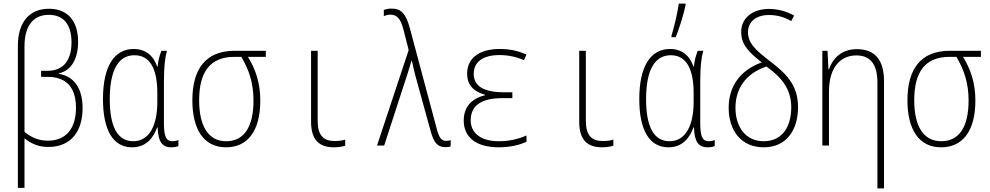

<svg xmlns="http://www.w3.org/2000/svg" viewBox="-20 -814 5540 1074"><path d="M80 -558V237H117V-40C156 -10 194 8 251 8C374 8 442 -76 442 -209C442 -324 391 -388 309 -401V-404C375 -417 417 -481 417 -580C417 -697 358 -765 254 -765C141 -765 80 -686 80 -558ZM248 -27C195 -27 154 -46 117 -76V-555C117 -667 164 -731 253 -731C334 -731 380 -679 380 -577C380 -470 329 -418 246 -418H210V-384H246C359 -384 405 -316 405 -211C405 -96 350 -27 248 -27Z M719 10C800 10 839 -46 859 -101H862C864 -22 887 10 938 10C955 10 970 7 978 3V-31C968 -26 954 -24 945 -24C911 -24 897 -47 897 -124V-356C897 -443 903 -490 914 -530H883C872 -502 864 -473 862 -442H859C838 -504 793 -540 728 -540C622 -540 556 -448 556 -260C556 -85 613 10 719 10ZM725 -24C637 -24 594 -106 594 -259C594 -418 640 -505 732 -505C815 -505 860 -436 860 -293V-243C860 -117 818 -24 725 -24Z M1244 10C1365 10 1436 -81 1436 -251C1436 -348 1411 -424 1367 -496H1467V-530H1293C1129 -530 1056 -426 1056 -253C1056 -90 1120 10 1244 10ZM1245 -24C1145 -24 1094 -109 1094 -253C1094 -407 1151 -496 1292 -496H1330C1374 -421 1398 -348 1398 -252C1398 -105 1346 -24 1245 -24Z M1848 10C1871 10 1896 6 1911 1V-33C1896 -28 1874 -25 1854 -25C1789 -25 1757 -56 1757 -140V-530H1720V-133C1720 -34 1763 10 1848 10Z M2472 9C2485 9 2493 7 2501 5V-30C2495 -28 2486 -26 2476 -26C2451 -26 2437 -41 2424 -90L2273 -655C2250 -742 2221 -766 2170 -766C2150 -766 2137 -762 2127 -758V-724C2137 -728 2149 -732 2163 -732C2201 -732 2221 -710 2237 -648L2266 -534L2089 0H2129L2263 -412C2270 -433 2275 -453 2281 -473H2284C2290 -448 2296 -419 2305 -385L2388 -84C2406 -17 2426 9 2472 9Z M2770 10C2835 10 2889 -4 2925 -21V-56C2878 -36 2830 -24 2771 -24C2665 -24 2613 -73 2613 -141C2613 -226 2676 -265 2790 -265H2846V-298H2796C2684 -298 2630 -334 2630 -401C2630 -468 2681 -506 2775 -506C2824 -506 2872 -495 2911 -477L2925 -509C2878 -529 2836 -540 2774 -540C2676 -540 2593 -499 2593 -402C2593 -347 2619 -305 2693 -284V-281C2614 -262 2574 -212 2574 -140C2574 -51 2637 10 2770 10Z M3348 10C3371 10 3396 6 3411 1V-33C3396 -28 3374 -25 3354 -25C3289 -25 3257 -56 3257 -140V-530H3220V-133C3220 -34 3263 10 3348 10Z M3736 -614V-606H3760C3779 -655 3804 -730 3815 -786V-794H3777C3771 -745 3749 -655 3736 -614ZM3719 10C3800 10 3839 -46 3859 -101H3862C3864 -22 3887 10 3938 10C3955 10 3970 7 3978 3V-31C3968 -26 3954 -24 3945 -24C3911 -24 3897 -47 3897 -124V-356C3897 -443 3903 -490 3914 -530H3883C3872 -502 3864 -473 3862 -442H3859C3838 -504 3793 -540 3728 -540C3622 -540 3556 -448 3556 -260C3556 -85 3613 10 3719 10ZM3725 -24C3637 -24 3594 -106 3594 -259C3594 -418 3640 -505 3732 -505C3815 -505 3860 -436 3860 -293V-243C3860 -117 3818 -24 3725 -24Z M4252 10C4380 10 4444 -87 4444 -215C4444 -342 4374 -405 4283 -475C4210 -532 4164 -571 4164 -634C4164 -692 4209 -730 4281 -730C4325 -730 4365 -720 4406 -696L4422 -727C4379 -751 4331 -764 4281 -764C4193 -764 4126 -716 4126 -635C4126 -563 4171 -520 4241 -465C4118 -421 4056 -328 4056 -211C4056 -85 4125 10 4252 10ZM4252 -24C4152 -24 4094 -103 4094 -211C4094 -316 4149 -402 4267 -442C4359 -377 4406 -310 4406 -214C4406 -100 4352 -24 4252 -24Z M4580 0H4617V-301C4617 -437 4681 -504 4770 -504C4845 -504 4888 -459 4888 -353V240H4925V-359C4925 -484 4870 -539 4773 -539C4685 -539 4637 -485 4617 -426H4614L4609 -530H4580Z M5244 10C5365 10 5436 -81 5436 -251C5436 -348 5411 -424 5367 -496H5467V-530H5293C5129 -530 5056 -426 5056 -253C5056 -90 5120 10 5244 10ZM5245 -24C5145 -24 5094 -109 5094 -253C5094 -407 5151 -496 5292 -496H5330C5374 -421 5398 -348 5398 -252C5398 -105 5346 -24 5245 -24Z"/></svg>

Font: Noto Sans Mono ExtraCondensed ExtraLight
Style: Regular
Weight: 200
Width: 2
Designer: Monotype Design Team
Foundry: Monotype Imaging Inc.
Version: Version 2.014